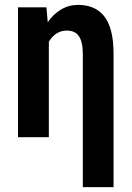

<svg xmlns="http://www.w3.org/2000/svg" viewBox="-20 -558 537 781"><path d="M178.7 -415.5V0H53.2V-528.3H168.9ZM154.3 -282.2 124 -281.2Q124 -336.9 136.7 -383.8Q149.4 -430.7 172.6 -465.3Q195.8 -500 227.8 -519Q259.8 -538.1 298.3 -538.1Q330.1 -538.1 356.4 -527.6Q382.8 -517.1 402.1 -494.1Q421.4 -471.2 431.6 -432.9Q441.9 -394.5 441.9 -337.9V203.1H316.9V-337.9Q316.9 -363.3 312.7 -381.6Q308.6 -399.9 300.5 -411.4Q292.5 -422.9 280.3 -428.2Q268.1 -433.6 252 -433.6Q228.5 -433.6 210.2 -421.9Q191.9 -410.2 179.4 -389.4Q167 -368.7 160.6 -341.1Q154.3 -313.5 154.3 -282.2Z"/></svg>

Font: Roboto Condensed SemiBold
Style: Regular
Weight: 600
Designer: Christian Robertson
Foundry: Google
Version: Version 3.008; 2023